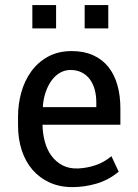

<svg xmlns="http://www.w3.org/2000/svg" viewBox="-20 -744 556 774"><path d="M272 10.3Q220.7 10.3 179.9 -8.3Q139.2 -26.9 110.8 -59.8Q82.5 -92.8 67.6 -138.4Q52.7 -184.1 52.7 -238.3V-274.4Q52.7 -324.2 65.9 -371.6Q79.1 -418.9 106 -456.1Q132.8 -493.2 173.6 -515.6Q214.4 -538.1 269 -538.1Q318.4 -538.1 355.2 -521.5Q392.1 -504.9 416.5 -474.6Q440.9 -444.3 453.1 -401.6Q465.3 -358.9 465.3 -306.6V-241.2H151.9Q151.9 -240.7 151.6 -241.2Q151.4 -241.7 151.4 -241.2Q151.9 -206.1 160.6 -173.3Q169.4 -140.6 187.3 -116.2Q205.1 -91.8 231.9 -77.6Q258.8 -63.5 294.9 -64.9Q330.1 -66.4 364.7 -77.9Q399.4 -89.4 429.2 -114.3L458.5 -51.8Q417.5 -18.1 369.4 -3.9Q321.3 10.3 272 10.3ZM264.2 -461.9Q241.2 -461.9 221.9 -450.7Q202.6 -439.5 188.2 -419.9Q173.8 -400.4 164.6 -374Q155.3 -347.7 152.8 -316.9Q153.3 -316.4 153.3 -314.5Q153.3 -312.5 153.3 -312H368.2V-332Q368.2 -359.9 361.6 -383.5Q355 -407.2 341.8 -424.8Q328.6 -442.4 309.1 -452.1Q289.6 -461.9 264.2 -461.9ZM416.5 -629.4H321.3V-723.6H416.5ZM206.1 -629.4H110.4V-723.6H206.1Z"/></svg>

Font: Ufes Sans
Style: Regular
Weight: 400
Designer: Ricardo Esteves, Filipe Motta, Cassio Ferreira, Ana Quintelato & Breno Mello
Foundry: ProDesignUfes - Ricardo Esteves, Filipe Motta, Cassio Ferreira, Ana Quintelato & Breno Mello (This is a derivative work,
Version: Version 2.0